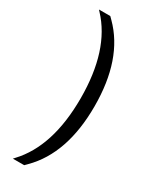

<svg xmlns="http://www.w3.org/2000/svg" viewBox="-251 -808 892 1115"><g transform="rotate(30 194.5 -250.0)"><path d="M65 -739 55 -750H131L148 -733Q314 -567 314 -250Q314 67 148 233L131 250H55L65 239Q221 73 221 -250Q221 -573 65 -739Z"/></g></svg>

Font: KaTeX_SansSerif
Style: Regular
Weight: 400
Version: Version 1.1; ttfautohint (v1.3)